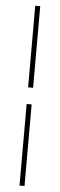

<svg xmlns="http://www.w3.org/2000/svg" viewBox="-59 -809 287 919"><g transform="rotate(5 84.5 -350.0)"><path d="M72 -310H96V82H72ZM72 -782H96V-390H72Z"/></g></svg>

Font: Phudu Light
Style: Regular
Weight: 300
Version: Version 1.005;gftools[0.9.23]